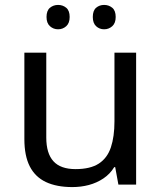

<svg xmlns="http://www.w3.org/2000/svg" viewBox="-20 -750 658 780"><path d="M533 -536V0H461L448 -71H444Q427 -43 400 -25Q373 -7 341 1.5Q309 10 274 10Q210 10 166.5 -10.5Q123 -31 101 -74Q79 -117 79 -185V-536H168V-191Q168 -127 197 -95Q226 -63 287 -63Q347 -63 381.5 -85.5Q416 -108 430.5 -151.5Q445 -195 445 -257V-536ZM169 -681Q169 -707 183 -718.5Q197 -730 216 -730Q235 -730 249 -718.5Q263 -707 263 -681Q263 -656 249 -643.5Q235 -631 216 -631Q197 -631 183 -643.5Q169 -656 169 -681ZM357 -681Q357 -707 370.5 -718.5Q384 -730 403 -730Q422 -730 436 -718.5Q450 -707 450 -681Q450 -656 436 -643.5Q422 -631 403 -631Q384 -631 370.5 -643.5Q357 -656 357 -681Z"/></svg>

Font: Noto Sans Malayalam
Style: Regular
Weight: 400
Designer: Jelle Bosma - Monotype Design Team
Foundry: Monotype Imaging Inc.
Version: Version 2.103